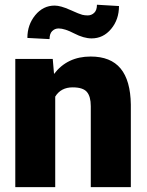

<svg xmlns="http://www.w3.org/2000/svg" viewBox="-20 -771 604 791"><path d="M197.3 -528.3 202.6 -466.3Q257.3 -538.1 353.5 -538.1Q436 -538.1 476.8 -488.8Q517.6 -439.5 519 -340.3V0H354V-333.5Q354 -373.5 337.9 -392.3Q321.8 -411.1 279.3 -411.1Q231 -411.1 207.5 -373V0H43V-528.3ZM470.2 -746.1Q470.2 -690.4 437.7 -651.6Q405.3 -612.8 357.4 -612.8Q325.2 -612.8 285.6 -633.3Q246.1 -653.8 221.7 -653.8Q206.1 -653.8 195.1 -643.1Q184.1 -632.3 184.1 -609.9L92.8 -614.7Q92.8 -668.9 125.2 -708.5Q157.7 -748 205.1 -748Q229.5 -748 269 -730.2Q308.6 -712.4 319.1 -710Q329.6 -707.5 341.3 -707.5Q356.9 -707.5 368.2 -718.3Q379.4 -729 379.4 -751.5Z"/></svg>

Font: Sadagaat-English
Style: Regular
Weight: 900
Designer: Ahmed alsheikh
Foundry: Ahmed alsheikh Design
Version: Version 2.137;January 17, 2018;FontCreator 11.0.0.2408 64-bi